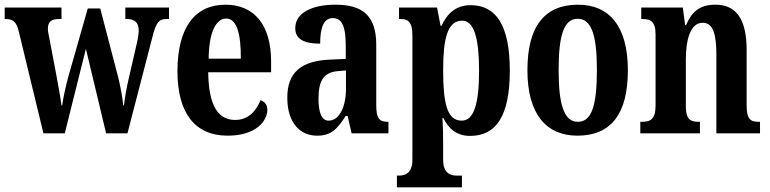

<svg xmlns="http://www.w3.org/2000/svg" viewBox="-22 -568 3279 818"><path d="M58 -434 163 0H254L344 -360L430 0H521L627 -409C643 -474 656 -487 688 -487H698V-536H512V-487H518C552 -487 569 -472 569 -438C569 -427 566 -405 562 -388L527 -236C516 -190 510 -150 506 -119H503C501 -146 491 -202 482 -237L405 -532H352L269 -241C259 -204 247 -151 243 -119H240C236 -150 225 -211 216 -259L189 -401C186 -416 182 -434 182 -445C182 -478 199 -487 231 -487H240V-536H-2V-487H0C32 -487 48 -477 58 -434Z M948 10C1068 10 1117 -52 1117 -101C1117 -123 1104 -136 1088 -141C1069 -95 1036 -57 980 -57C906 -57 867 -120 865 -260H1133V-306C1133 -464 1059 -548 939 -548C809 -548 734 -452 734 -264C734 -90 806 10 948 10ZM1004 -318H867C868 -428 897 -489 942 -489C987 -489 1005 -422 1004 -318Z M1329 10C1391 10 1415 -20 1451 -74H1459L1476 0H1633V-49H1630C1593 -49 1581 -65 1581 -120V-377C1581 -502 1522 -548 1407 -548C1310 -548 1236 -515 1236 -448C1236 -403 1270 -382 1342 -382C1342 -450 1357 -491 1396 -491C1438 -491 1451 -449 1451 -373V-317L1384 -314C1262 -309 1202 -260 1202 -152C1202 -41 1259 10 1329 10ZM1378 -54C1348 -54 1335 -89 1335 -147C1335 -222 1355 -260 1418 -265L1452 -268V-191C1452 -111 1423 -54 1378 -54Z M1669 230H1946V180H1922C1900 180 1866 172 1866 114V47C1866 4 1865 -35 1863 -65H1867C1890 -18 1925 11 1981 11C2092 11 2150 -74 2150 -267C2150 -461 2091 -546 1983 -546C1920 -546 1882 -509 1859 -458H1855L1840 -536H1678V-487H1684C1714 -487 1735 -478 1735 -417V113C1735 172 1701 180 1679 180H1669ZM1945 -54C1883 -54 1866 -127 1866 -269C1866 -400 1883 -480 1947 -480C1998 -480 2019 -404 2019 -268C2019 -128 1998 -54 1945 -54Z M2438 10C2580 10 2653 -81 2653 -269C2653 -457 2573 -548 2441 -548C2299 -548 2225 -457 2225 -269C2225 -81 2306 10 2438 10ZM2440 -49C2380 -49 2358 -125 2358 -269C2358 -414 2379 -488 2439 -488C2500 -488 2521 -414 2521 -269C2521 -125 2501 -49 2440 -49Z M2706 0H2960V-49H2956C2920 -49 2900 -58 2900 -115V-313C2900 -394 2917 -471 2972 -471C3017 -471 3030 -420 3030 -335V0H3216V-49H3212C3176 -49 3159 -58 3159 -120V-354C3159 -489 3113 -548 3026 -548C2959 -548 2925 -518 2901 -461H2897L2887 -536H2710V-487H2714C2749 -487 2771 -478 2771 -421V-119C2771 -58 2748 -49 2711 -49H2706Z"/></svg>

Font: Noto Serif Bengali ExtraCondensed
Style: Bold
Weight: 700
Width: 2
Designer: Juan Bruce, Universal Thirst, Indian Type Foundry and the Monotype Design Team.
Foundry: Monotype Imaging Inc.
Version: Version 2.003